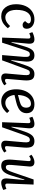

<svg xmlns="http://www.w3.org/2000/svg" viewBox="1240 -1801 575 3095"><g transform="rotate(90 1527.5 -253.5)"><path d="M292 -521Q358.4 -521 401.1 -486.6Q443.8 -452.1 443.8 -394Q443.8 -365.2 427.5 -347.7Q411.1 -330.1 382.8 -330.1Q362.3 -330.1 345.2 -341.8Q328.1 -353.5 320.8 -372.1L341.8 -396Q360.8 -418 356.9 -433.3Q353 -448.7 334.7 -456.8Q316.4 -464.8 290 -464.8Q219.2 -464.8 179.2 -404.8Q139.2 -344.7 139.2 -228Q139.2 -178.7 152.3 -139.6Q165.5 -100.6 193.8 -76.2Q222.2 -51.8 262.2 -51.8Q317.9 -51.8 372.6 -102.1Q379.4 -108.4 399.9 -128.9L435.1 -92.8Q423.3 -77.1 408.4 -62Q393.6 -46.9 369.4 -27.8Q345.2 -8.8 312.5 2.7Q279.8 14.2 244.1 14.2Q151.4 14.2 99.6 -52.5Q47.9 -119.1 47.9 -225.1Q47.9 -310.5 77.6 -377.7Q107.4 -444.8 163.3 -482.9Q219.2 -521 292 -521Z M897 -354Q900.4 -405.8 890.6 -426.3Q880.9 -446.8 855 -446.8Q826.2 -446.8 812 -424.3Q797.9 -401.9 774.9 -330.1L668 0H585.9L601.6 -416Q602.5 -437.5 596.4 -446.8Q590.3 -456.1 574.7 -456.1Q561 -456.1 515.6 -438L498.5 -487.8Q517.6 -499 552 -510Q586.4 -521 613.8 -521Q655.8 -521 671.9 -495.8Q688 -470.7 683.6 -418.9L658.7 -151.9L665.5 -149.9L730 -367.2Q754.9 -450.7 786.4 -485.8Q817.9 -521 873.5 -521Q933.6 -521 956.5 -480.5Q979.5 -439.9 970.7 -356.9L948.7 -148.9L956.5 -147L1028.8 -367.2Q1056.2 -451.2 1087.4 -486.1Q1118.7 -521 1173.8 -521Q1238.3 -521 1260.5 -479.7Q1282.7 -438.5 1274.9 -348.1L1252.9 -89.8Q1250.5 -66.4 1255.1 -56.6Q1259.8 -46.9 1275.9 -46.9Q1301.3 -46.9 1331.5 -70.8L1355 -35.2Q1335.4 -17.6 1300.8 -1.7Q1266.1 14.2 1237.8 14.2Q1157.7 14.2 1164.6 -68.8L1189.9 -354Q1194.3 -406.7 1186 -426.8Q1177.7 -446.8 1152.8 -446.8Q1127 -446.8 1114.7 -428.5Q1102.5 -410.2 1081.1 -350.6Q1079.6 -346.2 1078.6 -343.8Q1077.6 -341.3 1076.4 -337.4Q1075.2 -333.5 1073.7 -330.1L952.6 0H867.7Z M1659.7 -521Q1732.4 -521 1768.6 -487.5Q1804.7 -454.1 1804.7 -394Q1804.7 -362.3 1793.5 -336.4Q1782.2 -310.5 1765.1 -293.5Q1748 -276.4 1722.2 -262.5Q1696.3 -248.5 1673.6 -241Q1650.9 -233.4 1621.6 -226.1L1510.7 -199.2Q1513.2 -172.9 1521.7 -147.7Q1530.3 -122.6 1545.2 -100.6Q1560.1 -78.6 1584 -65.2Q1607.9 -51.8 1637.7 -51.8Q1658.7 -51.8 1678.2 -57.6Q1697.8 -63.5 1715.6 -75.4Q1733.4 -87.4 1742.9 -95.2Q1752.4 -103 1767.6 -117.2L1801.8 -80.1Q1790.5 -65.9 1776.4 -52.7Q1762.2 -39.6 1739 -22.7Q1715.8 -5.9 1684.1 4.2Q1652.3 14.2 1617.7 14.2Q1554.7 14.2 1509.3 -17.3Q1463.9 -48.8 1441.7 -102.3Q1419.4 -155.8 1419.4 -225.1Q1419.4 -310.5 1449.2 -377.7Q1479 -444.8 1533.9 -482.9Q1588.9 -521 1659.7 -521ZM1715.8 -391.1Q1715.8 -423.3 1700.2 -444.1Q1684.6 -464.8 1652.3 -464.8Q1590.3 -464.8 1553.2 -409.7Q1516.1 -354.5 1510.7 -255.9L1611.8 -282.2Q1667 -296.4 1691.4 -320.3Q1715.8 -344.2 1715.8 -391.1Z M2438.5 -35.2Q2418.9 -17.1 2384.5 -1.5Q2350.1 14.2 2321.8 14.2Q2241.7 14.2 2248.5 -68.8L2273.4 -354Q2277.8 -406.2 2268.8 -426.5Q2259.8 -446.8 2234.4 -446.8Q2205.6 -446.8 2189 -423.3Q2172.4 -399.9 2148.4 -330.1L2031.7 0H1949.7L1965.3 -416Q1966.3 -437.5 1960.2 -446.8Q1954.1 -456.1 1938.5 -456.1Q1924.8 -456.1 1879.4 -438L1862.3 -487.8Q1881.3 -499 1915.8 -510Q1950.2 -521 1977.5 -521Q2019.5 -521 2035.6 -495.8Q2051.8 -470.7 2047.4 -418.9L2022.5 -151.9L2029.3 -149.9L2102.5 -367.2Q2130.4 -448.7 2165 -484.9Q2199.7 -521 2255.4 -521Q2320.3 -521 2343.3 -479.5Q2366.2 -438 2358.4 -348.1L2336.4 -89.8Q2334 -66.4 2338.6 -56.6Q2343.3 -46.9 2359.4 -46.9Q2385.3 -46.9 2415.5 -70.8Z M2474.1 -472.2Q2493.7 -489.7 2528.1 -505.4Q2562.5 -521 2591.3 -521Q2670.9 -521 2664.1 -438L2639.2 -155.8Q2634.8 -102.1 2642.3 -81.1Q2649.9 -60.1 2674.3 -60.1Q2703.1 -60.1 2719.5 -84.5Q2735.8 -108.9 2760.3 -180.2L2873 -507.8H2955.1L2939 -90.8Q2938 -69.8 2944.3 -60.3Q2950.7 -50.8 2966.3 -50.8Q2979.5 -50.8 3024.9 -68.8L3042 -19Q3022.5 -7.8 2988.5 3.2Q2954.6 14.2 2927.2 14.2Q2885.3 14.2 2868.9 -11.2Q2852.5 -36.6 2856.9 -87.9L2881.8 -357.9L2874 -358.9L2806.2 -140.1Q2780.3 -58.6 2744.9 -22.2Q2709.5 14.2 2653.3 14.2Q2589.4 14.2 2567.9 -28.3Q2546.4 -70.8 2554.2 -162.1L2576.2 -417Q2578.6 -440.4 2574 -450.2Q2569.3 -460 2553.2 -460Q2527.3 -460 2497.1 -436Z"/></g></svg>

Font: Literata Book
Style: Italic
Weight: 400
Italic angle: -3°
Designer: Latin by Veronika Burian and Jose Scaglione. Greek by Irene Vlachou. Cyrillic by Vera Evstafieva
Foundry: TypeTogether
Version: Version 1.003;PS 001.003;hotconv 1.0.88;makeotf.lib2.5.64775